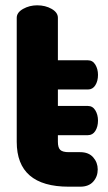

<svg xmlns="http://www.w3.org/2000/svg" viewBox="-20 -703 406 723"><path d="M198 -366V-304H311Q329 -304 339 -287.5Q349 -271 349 -249Q349 -226 339 -210Q329 -194 311 -194H198V-169Q198 -147 207 -138.5Q216 -130 239 -130H282Q314 -130 331 -110.5Q348 -91 348 -65Q348 -38 331 -19Q314 0 282 0H239Q43 0 43 -169V-636Q43 -656 67 -669.5Q91 -683 120 -683Q151 -683 174.5 -669.5Q198 -656 198 -636V-476H311Q329 -476 339 -459.5Q349 -443 349 -421Q349 -398 339 -382Q329 -366 311 -366Z"/></svg>

Font: Dosis
Style: ExtraBold
Weight: 800
Designer: EdgarTolentino, PabloImpallari, IginoMarini
Foundry: EdgarTolentino, PabloImpallari, IginoMarini
Version: Version 1.007